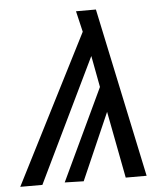

<svg xmlns="http://www.w3.org/2000/svg" viewBox="-81 -734 660 778"><g transform="rotate(-5 249.5 -344.5)"><path d="M399 0 347 -272 228 0 151 -2 327 -375 303 -503 60 0H-30L277 -604L257 -689H338L484 0Z"/></g></svg>

Font: Fira Sans Condensed
Style: Italic
Weight: 400
Width: 3
Italic angle: -8°
Designer: bBox Type GmbH & Carrois Corporate GbR & Edenspiekermann AG
Foundry: bBox Type GmbH & Carrois Corporate GbR & Edenspiekermann AG
Version: Version 4.301